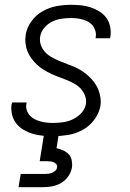

<svg xmlns="http://www.w3.org/2000/svg" viewBox="-20 -558 540 798"><path d="M201 8Q179 8 157.5 6Q136 4 116 -2Q96 -8 78 -18.5Q60 -29 47.5 -45Q35 -61 30 -82Q25 -103 28 -124Q29 -126 29.5 -128Q30 -130 30 -132H91Q90 -131 90 -130Q90 -129 90 -127Q87 -114 91 -101Q95 -88 103.5 -78.5Q112 -69 123.5 -63Q135 -57 147.5 -53.5Q160 -50 173.5 -48.5Q187 -47 201 -47Q221 -47 242 -50Q263 -53 282.5 -62Q302 -71 317.5 -87.5Q333 -104 337 -125Q340 -143 333.5 -160Q327 -177 315.5 -189.5Q304 -202 288.5 -210.5Q273 -219 257 -225.5Q241 -232 224.5 -238Q208 -244 192 -251.5Q176 -259 161.5 -268Q147 -277 134.5 -288.5Q122 -300 111.5 -314Q101 -328 94.5 -344Q88 -360 86 -378Q84 -396 87 -415Q92 -444 111 -470Q130 -496 157.5 -511.5Q185 -527 215 -532.5Q245 -538 274 -538Q296 -538 316.5 -536Q337 -534 356.5 -527.5Q376 -521 393 -510.5Q410 -500 421.5 -484.5Q433 -469 437.5 -448.5Q442 -428 439 -407Q439 -405 438.5 -403Q438 -401 437 -399H377Q377 -401 377.5 -402Q378 -403 378 -404Q380 -417 376.5 -429.5Q373 -442 365.5 -451.5Q358 -461 347.5 -467Q337 -473 325 -476.5Q313 -480 300 -481.5Q287 -483 274 -483Q255 -483 235 -480Q215 -477 196.5 -468Q178 -459 164 -442.5Q150 -426 147 -406Q144 -387 150 -370.5Q156 -354 167.5 -341.5Q179 -329 194.5 -320.5Q210 -312 226 -305Q242 -298 258.5 -292Q275 -286 291 -279Q307 -272 321.5 -262.5Q336 -253 348.5 -241.5Q361 -230 371.5 -216Q382 -202 388.5 -186Q395 -170 397.5 -152Q400 -134 397 -116Q391 -85 370.5 -58.5Q350 -32 321.5 -17Q293 -2 262 3Q231 8 201 8ZM57 220 66 165H166Q174 165 181.5 164Q189 163 196.5 160Q204 157 210 151.5Q216 146 217 138Q219 131 214.5 125Q210 119 203.5 116.5Q197 114 190 113Q183 112 175 112H145L163 0H224L215 58Q229 61 242.5 67Q256 73 265.5 83Q275 93 278 108Q281 123 279 138Q276 157 264 174.5Q252 192 234 202.5Q216 213 196.5 216.5Q177 220 157 220Z"/></svg>

Font: Iosevka Curly Light Oblique
Style: Regular
Weight: 300
Italic angle: -9°
Monospace: yes
Designer: Belleve Invis
Foundry: Belleve Invis
Version: Version 11.1.0; ttfautohint (v1.8.3)